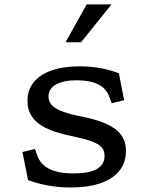

<svg xmlns="http://www.w3.org/2000/svg" viewBox="-20 -826 660 858"><path d="M105.5 -21 80.2 -146.8 136.2 -160.5 146.2 -131.8Q156 -103.7 177.3 -86Q198.7 -68.3 230.9 -59.8Q263.2 -51.3 306.7 -51.2Q378.7 -50.8 413 -70.9Q447.3 -91 447.3 -129.5Q447.3 -153.5 433.2 -168.5Q419.2 -183.5 389.8 -194.2Q360.3 -204.8 304.3 -217.2L284.7 -221.5Q223.3 -234.7 183.3 -254.8Q143.3 -275 123.1 -304.7Q102.8 -334.3 102.8 -375.2Q102.8 -424 130.7 -458.6Q158.5 -493.2 210.9 -511.3Q263.3 -529.5 336.5 -529.5Q383.2 -529.5 426.1 -521.9Q469 -514.3 511.3 -498.8L534.7 -378.2L479 -364.5L468.5 -393.5Q455.3 -430.2 419.8 -448.5Q384.3 -466.8 324.8 -467.2Q265.8 -467.7 231.3 -449.1Q196.8 -430.5 196.8 -394.5Q196.8 -373.7 210 -358.2Q223.2 -342.8 250.8 -331.2Q278.5 -319.5 324.3 -309.5L337.7 -306.8Q410.5 -292.5 454.8 -272.6Q499.2 -252.7 521 -223.4Q542.8 -194.2 542.8 -151.3Q542.8 -102.3 515.7 -65.8Q488.5 -29.2 433.2 -8.8Q377.8 11.7 295.5 11.7Q240.7 11.7 194 2.9Q147.3 -5.8 105.5 -21ZM478.2 -806.2H367.3L272.8 -637.2H342.3Z"/></svg>

Font: Monaspace Xenon Var
Style: Regular
Weight: 400
Designer: Riley Cran and the Lettermatic Team
Version: Version 1.000 (Monaspace Xenon Var)